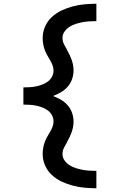

<svg xmlns="http://www.w3.org/2000/svg" viewBox="-20 -853 640 1026"><path d="M495 153Q463 153 431.5 150Q400 147 369.5 139Q339 131 310 117.5Q281 104 257.5 82.5Q234 61 221 31.5Q208 2 208 -29Q208 -45 210.5 -60.5Q213 -76 218 -90.5Q223 -105 230.5 -119Q238 -133 246 -146Q254 -159 260 -173.5Q266 -188 266 -204Q266 -221 258 -236.5Q250 -252 236 -262.5Q222 -273 206 -279Q190 -285 173 -288.5Q156 -292 139 -293Q122 -294 105 -294V-317V-386Q122 -386 139 -387Q156 -388 173 -391.5Q190 -395 206 -401Q222 -407 236 -417.5Q250 -428 258 -443.5Q266 -459 266 -476Q266 -492 260 -506.5Q254 -521 246 -534Q238 -547 230.5 -561Q223 -575 218 -589.5Q213 -604 210.5 -619.5Q208 -635 208 -651Q208 -682 221 -711.5Q234 -741 257.5 -762.5Q281 -784 310 -797.5Q339 -811 369.5 -819Q400 -827 431.5 -830Q463 -833 495 -833V-740Q477 -740 458.5 -739Q440 -738 421.5 -734.5Q403 -731 385.5 -725.5Q368 -720 352 -710Q336 -700 325 -684.5Q314 -669 314 -651Q314 -633 321.5 -617.5Q329 -602 338 -587V-586Q353 -561 363 -533Q373 -505 373 -476Q373 -453 365 -430Q357 -407 341.5 -389.5Q326 -372 305.5 -360Q285 -348 263 -340Q285 -332 305.5 -320Q326 -308 341.5 -290.5Q357 -273 365 -250Q373 -227 373 -204Q373 -175 363 -147Q353 -119 338 -94V-93Q329 -78 321.5 -62.5Q314 -47 314 -29Q314 -11 325 4.5Q336 20 352 30Q368 40 385.5 45.5Q403 51 421.5 54.5Q440 58 458.5 59Q477 60 495 60Z"/></svg>

Font: Iosevka Custom SmBdEx
Style: Regular
Weight: 600
Width: 7
Monospace: yes
Designer: Belleve Invis
Foundry: Belleve Invis
Version: Version 11.2.4; ttfautohint (v1.8.4)